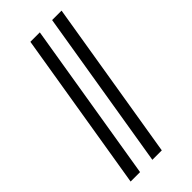

<svg xmlns="http://www.w3.org/2000/svg" viewBox="-297 -887 1093 1093"><g transform="rotate(-45 250.0 -340.0)"><path d="M220 143 379 -823H455L296 143ZM45 143 204 -823H280L121 143Z"/></g></svg>

Font: Iosevka Gothic
Style: Italic
Weight: 400
Italic angle: -9°
Monospace: yes
Designer: Belleve Invis
Foundry: Belleve Invis
Version: Version 15.5.1; ttfautohint (v1.8.4)